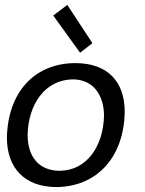

<svg xmlns="http://www.w3.org/2000/svg" viewBox="-20 -750 587 779"><path d="M253 -730 196 -687 305 -536 355 -575ZM275 -428C360 -428 402 -362 402 -280C399 -157 333 -59 223 -57C134 -57 92 -119 92 -203C95 -327 162 -426 275 -428ZM486 -296C486 -418 418 -494 285 -494C119 -493 12 -375 8 -192C8 -70 78 9 210 9C375 7 483 -114 486 -296Z"/></svg>

Font: Cantarell
Style: Oblique
Weight: 400
Italic angle: -8°
Designer: Dave Crossland
Version: Version 0.024